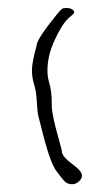

<svg xmlns="http://www.w3.org/2000/svg" viewBox="-20 -564 262 484"><path d="M135.7 -183.6Q135.7 -183.6 135.7 -184.6Q133.8 -192.4 128.9 -210.9Q110.4 -274.4 110.4 -298.8Q110.4 -302.7 110.4 -306.6Q110.4 -335 103.5 -357.4Q99.6 -371.1 99.6 -386.7Q99.6 -423.8 118.2 -463.9Q136.7 -503.9 153.3 -518.6Q156.2 -521.5 161.1 -525.4Q167 -530.3 167 -532.2Q167 -537.1 161.6 -540.5Q156.2 -543.9 147.5 -543.9Q139.6 -543.9 136.2 -541.5Q132.8 -539.1 123 -527.3Q72.3 -464.8 72.3 -449.2Q60.5 -406.2 60.5 -387.2Q60.5 -368.2 66.4 -349.6Q71.3 -334 72.8 -307.6Q74.2 -281.2 77.1 -269.5Q79.1 -261.7 83 -247.1Q105.5 -153.3 123 -131.8Q138.7 -110.4 145 -105Q151.4 -99.6 162.1 -99.6Q170.9 -99.6 178.7 -106.4Q186.5 -113.3 186.5 -121.1Q186.5 -122.1 186.5 -122.1Q186.5 -132.8 161.1 -151.4Q135.7 -169.9 135.7 -183.6Z"/></svg>

Font: 辰宇落雁體 Thin
Style: Regular
Weight: 100
Designer: Written by Liu, Wei-Chen; Created by Wang, Li-Yu.
Foundry: New Value
Version: Version 1.000